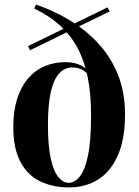

<svg xmlns="http://www.w3.org/2000/svg" viewBox="-20 -802 607 837"><path d="M137 -782Q216 -755 286 -712.5Q356 -670 410 -611Q464 -552 494.5 -475.5Q525 -399 525 -304Q525 -195 493.5 -124Q462 -53 407 -19Q352 15 281 15Q210 15 155 -11.5Q100 -38 69 -96.5Q38 -155 38 -248Q38 -318 54.5 -370.5Q71 -423 101.5 -459Q132 -495 173.5 -513Q215 -531 265 -531Q316 -531 349 -507Q382 -483 398 -432L383 -428Q377 -462 362 -479Q347 -496 329.5 -502Q312 -508 295 -508Q262 -508 238 -482Q214 -456 201.5 -401Q189 -346 189 -257Q189 -168 201 -112Q213 -56 234 -30.5Q255 -5 279 -5Q305 -5 327.5 -32Q350 -59 363.5 -123.5Q377 -188 377 -300Q377 -392 362.5 -464.5Q348 -537 318 -593Q288 -649 241 -691.5Q194 -734 129 -765ZM293 -694 310 -680 111 -583 102 -601ZM449 -770 458 -752 310 -680 293 -694Z"/></svg>

Font: Playfair Display
Style: Bold
Weight: 700
Designer: Claus Eggers Sørensen
Foundry: Claus Eggers Sørensen
Version: Version 1.203